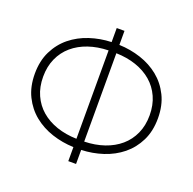

<svg xmlns="http://www.w3.org/2000/svg" viewBox="-127 -848 980 976"><g transform="rotate(20 363.0 -360.0)"><path d="M342 -76Q281.5 -78 225.2 -96.5Q169 -115 125.5 -150.2Q82 -185.5 56 -238Q30 -290.5 30 -360Q30 -429.5 56 -482Q82 -534.5 125.5 -569.8Q169 -605 225.2 -623.5Q281.5 -642 342 -644V-720H384V-644Q444.5 -642 500.8 -623.5Q557 -605 600.5 -569.8Q644 -534.5 670 -482Q696 -429.5 696 -360Q696 -290.5 670 -238Q644 -185.5 600.5 -150.2Q557 -115 500.8 -96.5Q444.5 -78 384 -76V0H342ZM384 -121Q442.5 -122.5 491.5 -139.2Q540.5 -156 576 -186.5Q611.5 -217 631.2 -260.8Q651 -304.5 651 -360Q651 -415.5 631.2 -459.2Q611.5 -503 576 -533.5Q540.5 -564 491.5 -580.8Q442.5 -597.5 384 -599ZM342 -599Q283.5 -597.5 234.5 -580.8Q185.5 -564 150 -533.5Q114.5 -503 94.8 -459.2Q75 -415.5 75 -360Q75 -304.5 94.8 -260.8Q114.5 -217 150 -186.5Q185.5 -156 234.5 -139.2Q283.5 -122.5 342 -121Z"/></g></svg>

Font: Vela Sans ExtLt
Style: Regular
Weight: 200
Designer: Principal design: Mikhail Sharanda - project Manrope.
Design modification: Ravid Balaliev
Foundry: Mikhail Sharanda
Version: Version 1.001